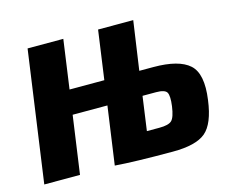

<svg xmlns="http://www.w3.org/2000/svg" viewBox="-98 -829 1172 976"><g transform="rotate(-15 488.0 -341.0)"><path d="M639 -433H713Q847 -433 902 -383.5Q957 -334 938 -199Q922 -78 871 -35Q820 8 698 8Q495 8 394 0L437 -305H254L211 0H23L120 -690H308L272 -433H455L491 -690H676ZM597 -127H663Q711 -127 728 -143Q745 -159 753 -216Q760 -269 750 -287.5Q740 -306 693 -306H622Z"/></g></svg>

Font: Ezarion Extra Bold
Style: Italic
Weight: 800
Italic angle: -8°
Designer: Natanael Gama
Version: Version 1.001;PS 001.001;hotconv 1.0.70;makeotf.lib2.5.58329